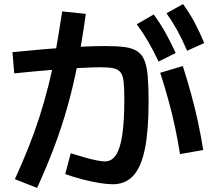

<svg xmlns="http://www.w3.org/2000/svg" viewBox="-20 -865 1040 942"><path d="M758 -563Q732 -618 707 -661Q682 -704 651 -746L734 -794Q766 -751 791.5 -705Q817 -659 842 -605ZM898 -616Q874 -672 850 -715.5Q826 -759 797 -800L878 -845Q910 -801 934.5 -755Q959 -709 982 -654ZM53 14Q90 -67 119.5 -141Q149 -215 173 -289.5Q197 -364 217 -443Q237 -522 253 -612.5Q269 -703 285 -809L401 -797Q383 -667 361.5 -556Q340 -445 311.5 -343.5Q283 -242 246 -144Q209 -46 162 57ZM863 -109Q854 -169 839.5 -237.5Q825 -306 806 -375Q787 -444 766 -508L877 -541Q898 -475 917.5 -404.5Q937 -334 952 -263.5Q967 -193 977 -129ZM533 39Q506 39 466 32.5Q426 26 382.5 14.5Q339 3 300 -11L327 -113Q360 -103 392.5 -93.5Q425 -84 452.5 -78.5Q480 -73 495 -73Q528 -73 549 -104.5Q570 -136 580 -203.5Q590 -271 590 -379Q590 -432 586.5 -463.5Q583 -495 571.5 -510Q560 -525 537 -530Q514 -535 475 -535Q435 -535 372 -531.5Q309 -528 227.5 -521.5Q146 -515 50 -505L41 -609Q199 -625 308 -632Q417 -639 498 -639Q555 -639 592.5 -634Q630 -629 653.5 -613.5Q677 -598 689 -568Q701 -538 705 -488.5Q709 -439 709 -365Q709 -224 691 -135Q673 -46 634.5 -3.5Q596 39 533 39Z"/></svg>

Font: M PLUS 2 Thin SemiBold
Style: Regular
Weight: 600
Version: Version 1.001